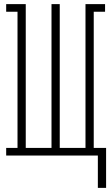

<svg xmlns="http://www.w3.org/2000/svg" viewBox="-20 -755 540 932"><path d="M455 157V0H10V-37H65V-698H10V-735H105V-37H230V-735H270V-37H395V-735H490V-698H435V-37H495V157Z"/></svg>

Font: Iosevka Slab Extralight
Style: Regular
Weight: 200
Monospace: yes
Designer: Belleve Invis
Foundry: Belleve Invis
Version: Version 11.1.1; ttfautohint (v1.8.3)